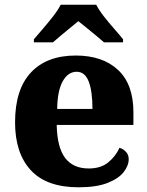

<svg xmlns="http://www.w3.org/2000/svg" viewBox="-20 -786 626 816"><path d="M314 10Q178 10 111 -62.5Q44 -135 44 -266Q44 -406 111.5 -478Q179 -550 302 -550Q416 -550 481.5 -489Q547 -428 547 -309V-255H221Q223 -159 257 -114.5Q291 -70 357 -70Q408 -70 439.5 -95.5Q471 -121 488 -158Q504 -153 515.5 -140.5Q527 -128 527 -110Q527 -82 505.5 -54.5Q484 -27 437 -8.5Q390 10 314 10ZM373 -323Q373 -398 357 -439.5Q341 -481 306 -481Q269 -481 246.5 -440.5Q224 -400 223 -323ZM124 -619Q140 -638 162.5 -664Q185 -690 206 -717Q227 -744 238 -766H389Q400 -744 421 -717Q442 -690 465 -664Q488 -638 503 -619V-606H422Q410 -617 390 -633.5Q370 -650 349 -667Q328 -684 313 -696Q298 -684 277.5 -667Q257 -650 237 -633.5Q217 -617 205 -606H124Z"/></svg>

Font: Noto Serif Lao ExtraBold
Style: Regular
Weight: 800
Designer: Monotype Design Team
Foundry: Monotype Imaging Inc.
Version: Version 2.003; ttfautohint (v1.8.4.7-5d5b)